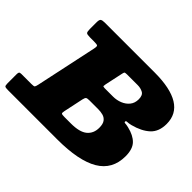

<svg xmlns="http://www.w3.org/2000/svg" viewBox="-208 -994 1239 1239"><g transform="rotate(45 411.0 -375.0)"><path d="M432 0H-16Q-38 0 -44 -4Q-50 -8 -50 -30V-111Q-50 -124 -46.8 -129.5Q-43.5 -135 -29.5 -135H61Q84 -135 88.2 -139.2Q92.5 -143.5 96.5 -162L186.5 -584Q191 -606 185.8 -610.5Q180.5 -615 151 -615H116Q90.5 -615 84.2 -621.2Q78 -627.5 78 -652V-714.5Q78 -738 86.5 -744Q95 -750 117 -750H572Q715.5 -750 788.8 -705Q862 -660 862 -570Q862 -499.5 820.5 -461.2Q779 -423 706 -404Q685 -399 673 -399Q661 -399 661 -390.5Q661 -383.5 670.5 -383.2Q680 -383 700 -378.5Q760 -364.5 791 -332.5Q822 -300.5 822 -235Q822 -115 725 -57.5Q628 0 432 0ZM416 -450H492Q525 -450 554.8 -462Q584.5 -474 603.2 -497.2Q622 -520.5 622 -555Q622 -592 600.5 -603.5Q579 -615 552 -615H455Q436.5 -615 433.8 -610.5Q431 -606 428 -591L402.5 -472Q400.5 -461 400.5 -455.5Q400.5 -450 416 -450ZM422 -135Q501.5 -135 536.8 -164.2Q572 -193.5 572 -245Q572 -279.5 559 -296.8Q546 -314 525.5 -319.5Q505 -325 482 -325H402Q381.5 -325 375.5 -320.2Q369.5 -315.5 365.5 -298L336.5 -161Q332.5 -142.5 337.2 -138.8Q342 -135 365 -135Z"/></g></svg>

Font: Besley* Fatface
Style: Italic
Weight: 900
Italic angle: -13°
Designer: Owen Earl
Foundry: indestructible type*
Version: Version 3.000; ttfautohint (v1.8.3)